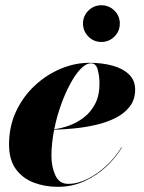

<svg xmlns="http://www.w3.org/2000/svg" viewBox="-20 -713 558 743"><path d="M301.2 -622Q301.2 -651.2 322.1 -672Q343 -692.7 372.3 -692.7Q401.9 -692.7 422.8 -672Q443.7 -651.2 443.7 -622Q443.7 -592.4 422.8 -571.5Q401.9 -550.6 372.3 -550.6Q343 -550.6 322.1 -571.5Q301.2 -592.4 301.2 -622ZM179 -110.5Q179 -68.5 194 -35Q209 -1.5 244 -1.5Q281 -1.5 319.8 -21Q358.5 -40.5 392.8 -72.8Q427 -105 450 -143H452Q429.5 -104.5 392.5 -69.5Q355.5 -34.5 307.5 -12.2Q259.5 10 204 10Q154.5 10 111.5 -6Q68.5 -22 41.8 -58Q15 -94 15 -154Q15 -224 42.2 -282Q69.5 -340 114.8 -382Q160 -424 215 -447Q270 -470 326 -470Q375 -470 415.2 -459Q455.5 -448 479.2 -425Q503 -402 503 -366Q503 -327.5 482 -300.5Q461 -273.5 426.5 -256.2Q392 -239 350.2 -229.5Q308.5 -220 266.5 -216Q224.5 -212 189.5 -211Q184.5 -185.5 181.8 -160Q179 -134.5 179 -110.5ZM332.5 -468Q313 -468 292.2 -446.5Q271.5 -425 251.8 -388.5Q232 -352 215.8 -306.5Q199.5 -261 190 -213Q216.5 -216 246.8 -226.8Q277 -237.5 304 -258Q331 -278.5 348 -310.8Q365 -343 365 -390Q365 -416.5 358.5 -442.2Q352 -468 332.5 -468Z"/></svg>

Font: Bodoni* 96
Style: Bold Italic
Weight: 700
Italic angle: -13°
Version: Version 2.2